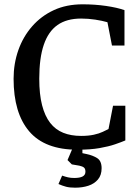

<svg xmlns="http://www.w3.org/2000/svg" viewBox="-20 -681 651 890"><path d="M339 13Q188 13 115.5 -72Q43 -157 43 -316Q43 -386 65 -448.5Q87 -511 129 -559Q171 -607 229.5 -634Q288 -661 363 -661Q420 -661 471.5 -653.5Q523 -646 557 -634V-470H499L478 -578Q454 -585 421.5 -590Q389 -595 356 -595Q289 -595 246.5 -565Q204 -535 183 -473.5Q162 -412 162 -316Q162 -244 175 -193.5Q188 -143 212.5 -111.5Q237 -80 273 -65.5Q309 -51 356 -51Q390 -51 415 -56.5Q440 -62 456.5 -70Q473 -78 483 -83L504 -191H561V-30Q542 -22 513 -12Q484 -2 441.5 5.5Q399 13 339 13ZM328 189Q303 189 286 184.5Q269 180 251 172L268 133Q282 138 295 141Q308 144 324 144Q350 144 363 137Q376 130 376 115Q376 101 369 95.5Q362 90 348 87L313 81L293 61L319 0H362V29L381 33Q410 39 430.5 52Q451 65 451 99Q451 131 434 151Q417 171 389.5 180Q362 189 328 189Z"/></svg>

Font: Faustina Medium
Style: Regular
Weight: 500
Designer: Alfonso Garcia
Foundry: http://www.omnibus-type.com
Version: Version 1.200